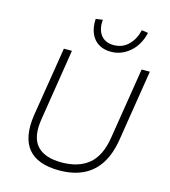

<svg xmlns="http://www.w3.org/2000/svg" viewBox="-133 -1039 1017 1152"><g transform="rotate(15 375.0 -462.5)"><path d="M341 8Q275 8 226.5 -9.5Q178 -27 149 -62Q120 -97 110.5 -149.5Q101 -202 111 -271L181 -705H231L161 -264Q142 -149 189.5 -95.5Q237 -42 343 -42Q449 -42 512 -94.5Q575 -147 593 -262L664 -705H715L645 -266Q631 -176 593 -115Q555 -54 492 -23Q429 8 341 8ZM457 -760Q412 -760 380 -780Q348 -800 332 -837.5Q316 -875 319 -927L362 -933Q356 -874 383 -838.5Q410 -803 463 -803Q518 -803 554.5 -839.5Q591 -876 604 -933L644 -927Q626 -849 574 -804.5Q522 -760 457 -760Z"/></g></svg>

Font: Nunito Sans 7pt ExtraLight
Style: Italic
Weight: 250
Italic angle: -9°
Designer: Vernon Adams
Foundry: Vernon Adams
Version: Version 3.101;gftools[0.9.27]